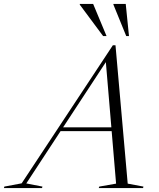

<svg xmlns="http://www.w3.org/2000/svg" viewBox="-99 -955 806 975"><path d="M549.5 -22.5 629.5 -7.5 627.5 0H402.5L405 -7.5L490.5 -22.5L468 -289H208.5L34.5 -23.5L116.5 -7.5L114.5 0H-79L-77 -7.5L11 -24L474 -725H487.5ZM221.5 -308.5H466.5L438.5 -639.5ZM442 -772H424.5L306 -931.5L306.5 -935H374ZM556 -772H542L477 -931.5V-935H539.5Z"/></svg>

Font: Newsreader 72pt Light
Style: Italic
Weight: 300
Italic angle: -17°
Designer: Hugues Gentile
Foundry: Production Type
Version: Version 1.003; ttfautohint (v1.8.3)